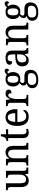

<svg xmlns="http://www.w3.org/2000/svg" viewBox="1815 -2514 938 4608"><g transform="rotate(-90 2284.0 -210.0)"><path d="M252 10Q177 10 137.5 -36.5Q98 -83 98 -186V-427Q98 -471 76.5 -482.5Q55 -494 24 -494H21V-536H190V-190Q190 -124 209.5 -88.5Q229 -53 284 -53Q344 -53 371 -98Q398 -143 398 -216V-422Q398 -470 376.5 -482Q355 -494 324 -494H321V-536H489V-109Q489 -64 511.5 -53Q534 -42 564 -42H567V0H417L404 -81H400Q372 -26 334.5 -8Q297 10 252 10Z M614 0V-42H622Q653 -42 675 -54Q697 -66 697 -114V-426Q697 -471 675.5 -482.5Q654 -494 624 -494H619V-536H772L784 -455H789Q816 -509 851 -527.5Q886 -546 933 -546Q1006 -546 1046.5 -499Q1087 -452 1087 -350V-114Q1087 -66 1106 -54Q1125 -42 1156 -42H1161V0H996V-346Q996 -410 974 -446.5Q952 -483 899 -483Q857 -483 832.5 -460Q808 -437 798 -400Q788 -363 788 -320V-109Q788 -64 809 -53Q830 -42 860 -42H865V0Z M1407 10Q1338 10 1306 -24.5Q1274 -59 1274 -145V-483H1204V-520Q1223 -521 1243 -529.5Q1263 -538 1278 -554Q1293 -571 1302.5 -595Q1312 -619 1319 -659H1365V-536H1486V-483H1365V-143Q1365 -91 1383 -67Q1401 -43 1433 -43Q1451 -43 1465.5 -45Q1480 -47 1494 -50V-6Q1482 0 1457 5Q1432 10 1407 10Z M1782 10Q1680 10 1623 -62Q1566 -134 1566 -264Q1566 -405 1620 -475.5Q1674 -546 1773 -546Q1864 -546 1915.5 -485Q1967 -424 1967 -306V-262H1660Q1662 -152 1696.5 -101Q1731 -50 1798 -50Q1846 -50 1879 -72Q1912 -94 1928 -123Q1936 -120 1942 -111.5Q1948 -103 1948 -90Q1948 -70 1930 -46.5Q1912 -23 1875.5 -6.5Q1839 10 1782 10ZM1872 -314Q1871 -395 1849 -444Q1827 -493 1773 -493Q1721 -493 1693.5 -447Q1666 -401 1662 -314Z M2042 0V-42H2045Q2076 -42 2098 -54Q2120 -66 2120 -114V-426Q2120 -471 2098 -482.5Q2076 -494 2046 -494H2043V-536H2189L2206 -434H2210Q2223 -464 2238 -489.5Q2253 -515 2277 -530.5Q2301 -546 2340 -546Q2390 -546 2414 -526Q2438 -506 2438 -472Q2438 -441 2417.5 -422Q2397 -403 2350 -403Q2350 -444 2339 -462.5Q2328 -481 2301 -481Q2277 -481 2260 -460Q2243 -439 2232.5 -406.5Q2222 -374 2217 -337.5Q2212 -301 2212 -270V-109Q2212 -64 2234 -53Q2256 -42 2286 -42H2311V0Z M2666 239Q2568 239 2520 200.5Q2472 162 2472 94Q2472 35 2507 3.5Q2542 -28 2588 -37Q2568 -46 2551.5 -65Q2535 -84 2535 -117Q2535 -147 2551 -169Q2567 -191 2597 -210Q2557 -228 2534.5 -269.5Q2512 -311 2512 -361Q2512 -447 2556 -496.5Q2600 -546 2689 -546Q2722 -546 2751 -536Q2780 -526 2795 -513Q2808 -527 2831 -547Q2854 -567 2886 -567Q2913 -567 2926.5 -551.5Q2940 -536 2940 -515Q2940 -494 2928 -478.5Q2916 -463 2891 -463Q2891 -476 2883.5 -488Q2876 -500 2859 -500Q2847 -500 2838 -496Q2829 -492 2820 -486Q2836 -465 2847 -437Q2858 -409 2858 -365Q2858 -290 2816 -241Q2774 -192 2689 -192Q2677 -192 2662 -193.5Q2647 -195 2637 -197Q2621 -188 2609 -172.5Q2597 -157 2597 -134Q2597 -114 2609.5 -103.5Q2622 -93 2656 -93H2758Q2841 -93 2876.5 -51Q2912 -9 2912 53Q2912 139 2852 189Q2792 239 2666 239ZM2686 -239Q2732 -239 2750.5 -269Q2769 -299 2769 -365Q2769 -433 2750 -465.5Q2731 -498 2685 -498Q2641 -498 2621 -464.5Q2601 -431 2601 -364Q2601 -300 2621 -269.5Q2641 -239 2686 -239ZM2668 191Q2733 191 2769 175Q2805 159 2819.5 131.5Q2834 104 2834 69Q2834 24 2810 7Q2786 -10 2741 -10H2649Q2624 -10 2601 -2Q2578 6 2563.5 27Q2549 48 2549 87Q2549 132 2574.5 161.5Q2600 191 2668 191Z M3138 10Q3077 10 3036.5 -29Q2996 -68 2996 -150Q2996 -230 3048 -268Q3100 -306 3206 -310L3282 -313V-373Q3282 -410 3276.5 -437.5Q3271 -465 3253 -480.5Q3235 -496 3198 -496Q3146 -496 3130.5 -465.5Q3115 -435 3115 -387Q3075 -387 3054.5 -402Q3034 -417 3034 -450Q3034 -499 3082.5 -522.5Q3131 -546 3203 -546Q3288 -546 3331 -507Q3374 -468 3374 -373V-114Q3374 -72 3387 -57Q3400 -42 3431 -42H3434V0H3305L3290 -87H3283Q3264 -59 3245 -37Q3226 -15 3201.5 -2.5Q3177 10 3138 10ZM3163 -48Q3218 -48 3250.5 -87.5Q3283 -127 3283 -191V-272L3225 -269Q3149 -266 3119.5 -234.5Q3090 -203 3090 -145Q3090 -98 3108 -73Q3126 -48 3163 -48Z M3498 0V-42H3506Q3537 -42 3559 -54Q3581 -66 3581 -114V-426Q3581 -471 3559.5 -482.5Q3538 -494 3508 -494H3503V-536H3656L3668 -455H3673Q3700 -509 3735 -527.5Q3770 -546 3817 -546Q3890 -546 3930.5 -499Q3971 -452 3971 -350V-114Q3971 -66 3990 -54Q4009 -42 4040 -42H4045V0H3880V-346Q3880 -410 3858 -446.5Q3836 -483 3783 -483Q3741 -483 3716.5 -460Q3692 -437 3682 -400Q3672 -363 3672 -320V-109Q3672 -64 3693 -53Q3714 -42 3744 -42H3749V0Z M4284 239Q4186 239 4138 200.5Q4090 162 4090 94Q4090 35 4125 3.5Q4160 -28 4206 -37Q4186 -46 4169.5 -65Q4153 -84 4153 -117Q4153 -147 4169 -169Q4185 -191 4215 -210Q4175 -228 4152.5 -269.5Q4130 -311 4130 -361Q4130 -447 4174 -496.5Q4218 -546 4307 -546Q4340 -546 4369 -536Q4398 -526 4413 -513Q4426 -527 4449 -547Q4472 -567 4504 -567Q4531 -567 4544.5 -551.5Q4558 -536 4558 -515Q4558 -494 4546 -478.5Q4534 -463 4509 -463Q4509 -476 4501.5 -488Q4494 -500 4477 -500Q4465 -500 4456 -496Q4447 -492 4438 -486Q4454 -465 4465 -437Q4476 -409 4476 -365Q4476 -290 4434 -241Q4392 -192 4307 -192Q4295 -192 4280 -193.5Q4265 -195 4255 -197Q4239 -188 4227 -172.5Q4215 -157 4215 -134Q4215 -114 4227.5 -103.5Q4240 -93 4274 -93H4376Q4459 -93 4494.5 -51Q4530 -9 4530 53Q4530 139 4470 189Q4410 239 4284 239ZM4304 -239Q4350 -239 4368.5 -269Q4387 -299 4387 -365Q4387 -433 4368 -465.5Q4349 -498 4303 -498Q4259 -498 4239 -464.5Q4219 -431 4219 -364Q4219 -300 4239 -269.5Q4259 -239 4304 -239ZM4286 191Q4351 191 4387 175Q4423 159 4437.5 131.5Q4452 104 4452 69Q4452 24 4428 7Q4404 -10 4359 -10H4267Q4242 -10 4219 -2Q4196 6 4181.5 27Q4167 48 4167 87Q4167 132 4192.5 161.5Q4218 191 4286 191Z"/></g></svg>

Font: Noto Serif Myanmar SemCond
Style: Regular
Weight: 400
Width: 4
Designer: Ben Mitchell and the Monotype Design Team
Foundry: Monotype Imaging Inc.
Version: Version 2.106; ttfautohint (v1.8.4.7-5d5b)